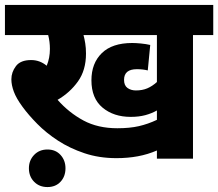

<svg xmlns="http://www.w3.org/2000/svg" viewBox="-20 -642 883 777"><path d="M761 -500V0H615V-33Q578 -17 537.5 -9.5Q497 -2 451 -2Q381 -2 321.5 -22Q262 -42 214.5 -73Q167 -104 131 -140.5Q95 -177 71 -210Q46 -244 36 -271Q26 -298 26 -321Q26 -350 44.5 -374.5Q63 -399 106 -399Q141 -399 169 -376Q182 -407 182 -444Q182 -473 175 -500H0V-622H843V-500ZM530 -276Q556 -276 576 -284.5Q596 -293 615 -310V-500H318Q322 -485 325 -466.5Q328 -448 328 -425Q328 -358 295.5 -312.5Q263 -267 213 -238Q259 -186 317.5 -154.5Q376 -123 455 -123Q505 -123 542 -131.5Q579 -140 615 -157V-195Q594 -183 568 -176Q542 -169 509 -169Q440 -169 395 -206.5Q350 -244 350 -317Q350 -386 392 -427Q434 -468 515 -468Q530 -468 550.5 -466Q571 -464 588 -460L578 -357Q558 -362 534 -362Q482 -362 482 -319Q482 -296 496 -286Q510 -276 530 -276ZM97 39Q97 7 118 -15Q139 -37 172 -37Q205 -37 225 -15Q245 7 245 39Q245 72 225 93.5Q205 115 172 115Q139 115 118 93.5Q97 72 97 39Z"/></svg>

Font: Noto Sans Devanagari UI SemiCondensed ExtraBold
Style: Regular
Weight: 800
Width: 4
Designer: Jelle Bosma - Monotype Design Team
Foundry: Monotype Imaging Inc.
Version: Version 2.004; ttfautohint (v1.8.4.7-5d5b)